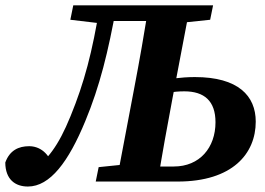

<svg xmlns="http://www.w3.org/2000/svg" viewBox="-37 -677 987 716"><path d="M67 18.6C149.8 18.6 218.7 -74 281.1 -225.4C334.9 -355 366.8 -483.9 397.8 -657H335.7C307.2 -482 277.2 -368.6 226.1 -243.9C179.3 -129.1 141.8 -85.3 77.3 -30.7L90.7 -9.9L163.1 -47.8C147.9 -107.3 109.8 -131.8 71.7 -131.8C32.2 -131.8 -0.9 -116.3 -17.3 -70.9C-16.9 -7.6 19.9 18.6 67 18.6ZM225.3 -603.3 352.1 -588.3H364L376.7 -657H236.2L225.3 -603.3ZM320 0H491.6L505.5 -68.7H476.6L330.9 -53.7L320 0ZM346.8 -598.7H580.2L591.4 -657H357.9L346.8 -598.7ZM397.5 0H551.2C567.9 -103 586.6 -207 606.3 -310.7L672.2 -657H517.8C501.1 -554 483.1 -450 463.3 -347L397.5 0ZM574.9 -588.3H604L746.7 -603.3L757.6 -657H588.7L574.9 -588.3ZM474.6 0H625.6C830 0 916.7 -104 916.7 -223.5C916.7 -319.4 851.6 -389.6 689.8 -389.6C638.4 -389.6 586.7 -382 536.1 -372.4L526.6 -319.2C572.9 -329.2 609.3 -336.4 650.4 -336.4C724.8 -336.4 766.6 -300.5 766.6 -221.1C766.6 -126.4 707.6 -56.1 611.3 -56.1H485.7L474.6 0Z"/></svg>

Font: Source Serif Variable
Style: Italic
Weight: 389
Italic angle: -12°
Designer: Frank Grießhammer
Foundry: Adobe Systems Incorporated
Version: Version 3.001;hotconv 1.0.111;makeotfexe 2.5.65597